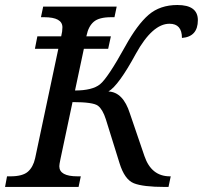

<svg xmlns="http://www.w3.org/2000/svg" viewBox="-41 -740 803 760"><path d="M-21 0 -13.2 -42H0Q48.3 -42 69.3 -60.3Q90.3 -78.6 98.1 -113.8L189.9 -546.9H97.2L106.9 -596.2H201.2Q206.1 -615.7 206.1 -631.8Q206.1 -671.9 133.8 -671.9H121.1L129.9 -713.9H420.9L412.1 -671.9H398.9Q351.1 -671.9 330.1 -653.8Q309.1 -635.7 301.8 -600.1L300.8 -596.2H397.9L387.2 -546.9H291L255.9 -381.8Q324.2 -381.8 354.7 -406.2Q385.3 -430.7 455.1 -557.1Q502 -642.1 547.1 -681.2Q592.3 -720.2 661.1 -720.2Q742.2 -720.2 742.2 -660.2Q742.2 -594.7 679.2 -589.8Q679.2 -646 629.9 -646Q562.5 -646 497.1 -527.8Q428.2 -400.9 388.2 -377.9Q446.3 -375.5 473.1 -291L530.8 -122.1Q558.1 -42 631.8 -42H634.8L626 0H611.8Q525.4 0 488.8 -14.6Q452.1 -29.3 432.1 -94.2L377.9 -268.1Q365.7 -306.6 346.9 -321.3Q328.1 -335.9 246.1 -335.9L198.2 -109.9Q193.8 -88.9 193.8 -82Q193.8 -42 266.1 -42H278.8L270 0Z"/></svg>

Font: Droid Serif
Style: Italic
Weight: 400
Italic angle: -12°
Designer: Monotype Design team
Foundry: Monotype Imaging Inc.
Version: Version 1.03